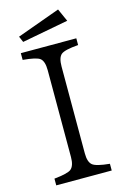

<svg xmlns="http://www.w3.org/2000/svg" viewBox="-132 -938 644 996"><g transform="rotate(-15 190.0 -439.5)"><path d="M41 -710H338.9V-673.8Q264.6 -668 246.1 -651.9Q227.1 -635.7 227.1 -587.9V-122.1Q227.1 -75.7 247.1 -59.1Q266.1 -43 338.9 -36.1V0H41V-36.1Q113.3 -43.5 131.8 -58.1Q152.8 -75.2 152.8 -122.1V-587.9Q152.8 -637.7 131.8 -653.3Q112.8 -667.5 41 -673.8ZM286.1 -878.9 316.9 -810.1 67.9 -763.2 54.2 -794.9Z"/></g></svg>

Font: BIZ UDPMincho
Style: Regular
Weight: 400
Designer: TypeBank Co., Ltd.
Foundry: Morisawa Inc.
Version: Version 1.06